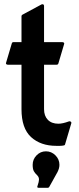

<svg xmlns="http://www.w3.org/2000/svg" viewBox="-20 -678 376 911"><path d="M82 -371H17Q12 -371 9.5 -374Q7 -377 9 -381L36 -472Q38 -478 43 -478H82V-601Q82 -606 86 -608L177 -657Q182 -659 185.5 -657Q189 -655 189 -650V-478H276Q281 -478 283.5 -475Q286 -472 284 -468L257 -377Q255 -371 249 -371H189V-160Q189 -128 207 -109.5Q225 -91 257 -91Q277 -91 307 -102Q312 -104 316 -100.5Q320 -97 318 -92L289 6Q289 8 287 10Q285 12 283 12Q274 14 264.5 14Q255 14 247 14Q173 14 127.5 -27.5Q82 -69 82 -160ZM163 213Q154 213 158 204Q165 184 165 174Q165 166 162 161Q159 156 154 151Q146 144 140.5 134Q135 124 135 104Q135 78 153.5 59Q172 40 198 40Q224 40 243 59Q262 78 262 104Q262 113 259.5 121.5Q257 130 253 138L213 210Q210 213 207 213Z"/></svg>

Font: RonaldsonGothic
Style: Regular
Weight: 400
Designer: Mr. Robertson for MacKellar, Smiths & Jordan Co. Philadelphia
Foundry: CAT-Fonts Peter Wiegel
Version: Version 1.000